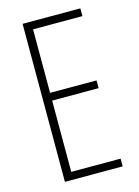

<svg xmlns="http://www.w3.org/2000/svg" viewBox="-110 -776 606 838"><g transform="rotate(-15 192.5 -357.0)"><path d="M338 0V-35H115V-357H325V-392H115V-679H338V-714H77V0Z"/></g></svg>

Font: Noto Sans Thai ExtCond ExtLt
Style: Regular
Weight: 200
Width: 2
Designer: Monotype Design Team
Foundry: Monotype Imaging Inc.
Version: Version 2.002